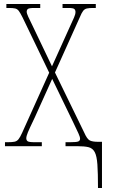

<svg xmlns="http://www.w3.org/2000/svg" viewBox="-20 -734 578 964"><path d="M472 210Q472 135 469 92Q466 49 455.5 29.5Q445 10 424.5 5Q404 0 369 0H309V-20H333Q365 -20 373.5 -24Q382 -28 382 -37Q382 -47 373.5 -65Q365 -83 347 -121L242 -338L154 -143Q128 -89 120 -69.5Q112 -50 112 -40Q112 -30 118.5 -25Q125 -20 154 -20H190V0H5V-20H19Q41 -20 53 -22.5Q65 -25 73 -35Q81 -45 91 -67L227 -369L93 -647Q82 -669 74.5 -679Q67 -689 56 -691.5Q45 -694 24 -694H12V-714H182V-694H153Q126 -694 120 -689Q114 -684 114 -675Q114 -667 122 -649.5Q130 -632 142 -608L241 -401L334 -607Q344 -629 351.5 -645.5Q359 -662 359 -674Q359 -683 353.5 -688.5Q348 -694 322 -694H294V-714H461V-694H448Q428 -694 416.5 -691.5Q405 -689 397.5 -679.5Q390 -670 381 -648L256 -370L403 -68Q417 -36 430.5 -29Q444 -22 473 -22H492V210Z"/></svg>

Font: Noto Serif Condensed Thin
Style: Regular
Weight: 100
Width: 3
Designer: Monotype Design Team
Foundry: Monotype Imaging Inc.
Version: Version 2.013; ttfautohint (v1.8.4.7-5d5b)